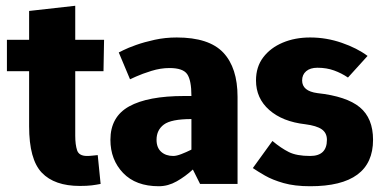

<svg xmlns="http://www.w3.org/2000/svg" viewBox="-20 -638 1326 666"><path d="M319 -100 329 0Q314 3 298 5Q282 7 257 7Q169 7 125 -39Q81 -85 81 -200V-391H4V-500H81V-600L241 -618V-500H341L339 -391H241V-167Q241 -136 247.5 -116.5Q254 -97 282 -97Q291 -97 299 -98Q307 -99 319 -100Z M523 -153Q523 -126 539 -111.5Q555 -97 581 -97Q592 -97 609 -103.5Q626 -110 644 -119V-225Q574 -225 548.5 -206Q523 -187 523 -153ZM531 8Q451 8 407 -38Q363 -84 363 -153Q363 -233 428 -269Q493 -305 619 -305H644Q644 -359 629.5 -380.5Q615 -402 568 -402Q537 -402 505 -392Q473 -382 452 -372.5Q431 -363 431 -363L392 -456Q392 -456 408 -464Q424 -472 452 -482Q480 -492 516.5 -500Q553 -508 593 -508Q705 -508 754.5 -455.5Q804 -403 804 -302V0H674L649 -50Q623 -26 593 -9Q563 8 531 8Z M857 -55 925 -149Q955 -124 982 -110.5Q1009 -97 1056 -97Q1114 -97 1114 -153Q1114 -177 1096 -189.5Q1078 -202 1039 -207Q960 -216 914 -256.5Q868 -297 868 -359Q868 -406 893 -439Q918 -472 960.5 -490Q1003 -508 1056 -508Q1112 -508 1165.5 -489.5Q1219 -471 1255 -444L1187 -369Q1165 -384 1139 -393.5Q1113 -403 1081 -403Q1056 -403 1042 -391Q1028 -379 1028 -359Q1028 -322 1081 -315Q1182 -304 1228 -266Q1274 -228 1274 -153Q1274 8 1056 8Q1002 8 963.5 -3Q925 -14 899 -29Q873 -44 857 -55Z"/></svg>

Font: Epunda Sans ExtraBold
Style: Regular
Weight: 800
Designer: Simon Atzbach
Foundry: typofactur
Version: Version 2.204; ttfautohint (v1.8.4.7-5d5b)